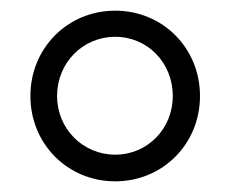

<svg xmlns="http://www.w3.org/2000/svg" viewBox="-20 -828 432 360"><path d="M196 -488C285 -488 355 -558 355 -648C355 -738 285 -808 196 -808C107 -808 37 -738 37 -648C37 -558 107 -488 196 -488ZM196 -538C135 -538 87 -587 87 -648C87 -710 135 -759 196 -759C257 -759 304 -710 304 -648C304 -587 257 -538 196 -538Z"/></svg>

Font: Barlow Semi Condensed
Style: Regular
Weight: 400
Width: 4
Designer: Jeremy Tribby
Foundry: Tribby Type
Version: Version 1.422;hotconv 1.0.109;makeotfexe 2.5.65596